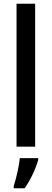

<svg xmlns="http://www.w3.org/2000/svg" viewBox="-20 -780 275 1021"><path d="M167 0V-760H68V0ZM183 71V61H85C82 102 65 174 53 209V221H111C141 179 170 118 183 71Z"/></svg>

Font: Noto Sans Myanmar UI Condensed Medium
Style: Regular
Weight: 500
Width: 3
Designer: Monotype Design Team
Foundry: Monotype Imaging Inc.
Version: Version 2.103